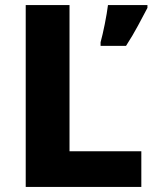

<svg xmlns="http://www.w3.org/2000/svg" viewBox="-20 -734 610 754"><path d="M81 0V-714H253V-140H535V0ZM559 -703Q541 -669 521.5 -632.5Q502 -596 475 -554H375V-568Q383 -597 391.5 -639.5Q400 -682 404 -714H559Z"/></svg>

Font: Noto Sans Lao Looped ExtraBold
Style: Regular
Weight: 800
Designer: Mark Frömberg, Ben Mitchell
Foundry: The Fontpad Ltd
Version: Version 1.002; ttfautohint (v1.8.4.7-5d5b)